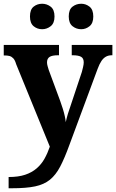

<svg xmlns="http://www.w3.org/2000/svg" viewBox="-20 -776 621 1025"><path d="M26 169Q78 169 114 157Q150 145 175.5 123Q201 101 217.5 71.5Q234 42 246 7L66 -434Q60 -455 51 -464.5Q42 -474 31 -477Q20 -480 4 -480H0V-536H295V-481H290Q258 -481 244.5 -472Q231 -463 231 -443Q231 -434 234 -423.5Q237 -413 240 -403L301 -238Q309 -216 315.5 -195Q322 -174 326 -155.5Q330 -137 331 -124Q336 -147 342.5 -168.5Q349 -190 355 -206L417 -392Q420 -403 423.5 -418Q427 -433 427 -443Q427 -465 412.5 -473Q398 -481 368 -481H363V-536H580V-481H577Q559 -481 545.5 -473.5Q532 -466 521.5 -450.5Q511 -435 501 -408L350 -1Q325 68 301.5 113Q278 158 246.5 183.5Q215 209 167.5 219Q120 229 44 229H26ZM413.7 -620Q387.3 -620 367.2 -636.1Q347 -652.3 347 -688.1Q347 -725 367.2 -740.5Q387.3 -756 413.7 -756Q438 -756 458 -740.4Q478 -724.7 478 -687.8Q478 -652 458 -636Q438 -620 413.7 -620ZM204.9 -620Q179 -620 159.5 -636.1Q140 -652.3 140 -688.1Q140 -725 159.5 -740.5Q179 -756 204.9 -756Q230 -756 250.5 -740.4Q271 -724.7 271 -687.8Q271 -652 250.5 -636Q230 -620 204.9 -620Z"/></svg>

Font: Noto Serif Hentaigana EL
Style: Regular
Weight: 400
Designer: Kazuhiro Yamada
Foundry: nipponia
Version: Version 1.000